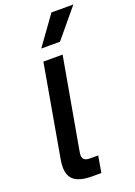

<svg xmlns="http://www.w3.org/2000/svg" viewBox="-175 -1011 760 1079"><g transform="rotate(-20 205.5 -472.0)"><path d="M42 -105Q42 -127 46 -148L143 -700H258L161 -153Q159 -141 159 -135Q159 -117 169.5 -108Q180 -99 204 -99H252L235 0H181Q110 0 76 -25Q42 -50 42 -105ZM280 -944H411L269 -773H157Z"/></g></svg>

Font: Bai Jamjuree SemiBold
Style: Italic
Weight: 600
Italic angle: -10°
Version: Version 1.000; ttfautohint (v1.6)